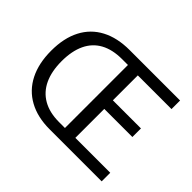

<svg xmlns="http://www.w3.org/2000/svg" viewBox="-136 -888 1119 1119"><g transform="rotate(45 423.5 -328.0)"><path d="M368.9 0Q269.5 0 198.3 -39.1Q127 -78.1 89.3 -152.2Q51.6 -226.3 51.6 -330.5Q51.6 -434.8 89.5 -507.7Q127.4 -580.6 199.4 -618.4Q271.3 -656.3 372.6 -656.3H788.2V-585.6H510.5V-380H742.1V-309.3H510.5V-70.7H798.2V0ZM378.8 -68.5H427V-587.8H378.8Q299.9 -587.8 246.1 -558.4Q192.4 -528.9 165.1 -471.4Q137.8 -413.8 137.8 -330.5Q137.8 -247.2 165.1 -188.8Q192.4 -130.4 246.1 -99.5Q299.9 -68.5 378.8 -68.5Z"/></g></svg>

Font: Source Sans 3 Variable
Style: Regular
Weight: 200
Designer: Paul D. Hunt
Foundry: Adobe Systems Incorporated
Version: Version 3.026